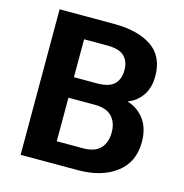

<svg xmlns="http://www.w3.org/2000/svg" viewBox="-105 -808 867 906"><g transform="rotate(15 328.0 -355.5)"><path d="M75.7 0H354.7Q470.7 0 541.7 -53.7Q612.8 -107.4 612.8 -204.8Q612.8 -273.9 580.7 -316.4Q548.6 -358.9 499.8 -373V-375Q539.3 -388.9 566.4 -426.6Q593.5 -464.4 593.5 -522.9Q593.5 -619.4 526.1 -665.2Q458.7 -710.9 340.6 -710.9H75.7ZM223.9 -106V-318.8H351.6Q409.4 -318.8 436.5 -290.2Q463.6 -261.5 463.6 -212.9Q463.6 -163.6 436.5 -134.8Q409.4 -106 351.6 -106ZM223.9 -418.9V-604.2H337.6Q395 -604.2 420.3 -580.3Q445.6 -556.4 445.6 -512.2Q445.6 -468 420.3 -443.5Q395 -418.9 337.6 -418.9Z"/></g></svg>

Font: Roboto Flex
Style: Regular
Weight: 400
Designer: Berlow after Robertson
Foundry: Google
Version: Version 3.200;gftools[0.9.32]